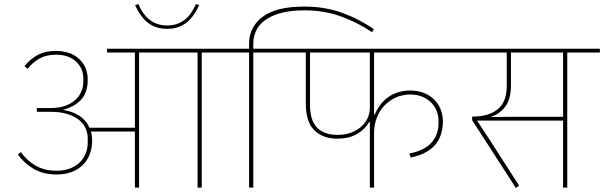

<svg xmlns="http://www.w3.org/2000/svg" viewBox="-20 -943 3035 965"><path d="M264 -66Q198 -66 150.5 -93.5Q103 -121 70 -166L85 -179Q114 -137 158 -111Q202 -85 264 -85Q303 -85 332.5 -96.5Q362 -108 381.5 -127.5Q401 -147 411 -172.5Q421 -198 421 -226V-246Q421 -274 410 -298.5Q399 -323 375.5 -341.5Q352 -360 317 -370.5Q282 -381 234 -381H165V-400H233Q276 -400 307 -411Q338 -422 358.5 -440.5Q379 -459 389 -483.5Q399 -508 399 -535V-547Q399 -599 362.5 -633.5Q326 -668 260 -668Q213 -668 178 -648.5Q143 -629 120 -597L103 -610Q128 -643 166.5 -665Q205 -687 259 -687Q334 -687 377.5 -647Q421 -607 421 -542Q421 -482 390.5 -445.5Q360 -409 300 -392V-390Q345 -383 379 -361Q413 -339 430 -301H658V-679H518V-698H1158V-679H994V0H973V-679H679V0H658V-282H437Q443 -261 443 -236Q443 -200 431.5 -169Q420 -138 397.5 -115Q375 -92 341.5 -79Q308 -66 264 -66ZM820 -798Q766 -798 727 -826Q688 -854 659 -917L675 -923Q700 -866 736 -840.5Q772 -815 820 -815Q868 -815 904 -840.5Q940 -866 965 -923L981 -917Q952 -854 913 -826Q874 -798 820 -798Z M1232 -679H1068V-698H1232V-724Q1232 -808 1300.5 -859Q1369 -910 1509 -910Q1612 -910 1698.5 -879Q1785 -848 1859 -796L1850 -781Q1780 -829 1695 -860Q1610 -891 1511 -891Q1442 -891 1393.5 -878Q1345 -865 1313.5 -842.5Q1282 -820 1267.5 -789Q1253 -758 1253 -723V-698H1417V-679H1253V0H1232Z M1839 -330H1836Q1814 -292 1773.5 -269Q1733 -246 1676 -246Q1603 -246 1560 -288Q1517 -330 1517 -422V-679H1377V-698H2293V-679H1860V-367H1863Q1873 -390 1888.5 -412Q1904 -434 1926 -451Q1948 -468 1977 -478Q2006 -488 2042 -488Q2081 -488 2111.5 -475.5Q2142 -463 2163 -442Q2184 -421 2195 -392.5Q2206 -364 2206 -333Q2206 -262 2168 -216Q2130 -170 2045 -151L2037 -171Q2115 -187 2149.5 -227Q2184 -267 2184 -323V-337Q2184 -359 2176 -382Q2168 -405 2150.5 -424Q2133 -443 2106 -455.5Q2079 -468 2041 -468Q2005 -468 1972 -454Q1939 -440 1914 -414.5Q1889 -389 1874.5 -353Q1860 -317 1860 -272V0H1839ZM1538 -418Q1538 -338 1573.5 -301.5Q1609 -265 1678 -265Q1710 -265 1739 -274.5Q1768 -284 1790.5 -302Q1813 -320 1826 -346Q1839 -372 1839 -404V-679H1538Z M2353 -339V-357H2355Q2436 -357 2481.5 -394Q2527 -431 2527 -511V-679H2268V-698H2995V-679H2831V0H2810V-337H2379V-335L2442 -239L2589 -10L2573 2ZM2448 -355 2570 -356H2810V-679H2548V-516Q2548 -444 2519.5 -407Q2491 -370 2448 -356Z"/></svg>

Font: IBM Plex Sans Devanagari Thin
Style: Regular
Weight: 100
Designer: Mike Abbink, Paul van der Laan, Pieter van Rosmalen, Erin McLaughlin
Foundry: Bold Monday
Version: Version 1.1